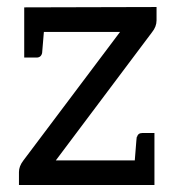

<svg xmlns="http://www.w3.org/2000/svg" viewBox="-20 -527 501 547"><path d="M426 -507V-469Q426 -451 413 -435L139 -70H364Q370 -150 370 -136Q373 -148 385 -148H420V0H34V-37Q34 -53 46 -69L322 -436H105L100 -376Q97 -363 84 -363H49V-506Z"/></svg>

Font: Aleo
Style: Regular
Weight: 400
Designer: Alessio Laiso
Version: Version 1.1